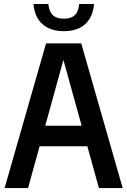

<svg xmlns="http://www.w3.org/2000/svg" viewBox="-20 -962 652 982"><path d="M3.5 0 215.5 -740H395.5L607.5 0H486L296.5 -683.5H312L123.5 0ZM123 -214 147 -319H463.5L488 -214ZM306.5 -802.5Q260.5 -802.5 227.2 -818.5Q194 -834.5 174.5 -865.2Q155 -896 151 -941.5H227Q232 -901 251 -883.8Q270 -866.5 306.5 -866.5Q343 -866.5 362 -883.8Q381 -901 385 -941.5H461Q457 -896 437.8 -865Q418.5 -834 385.2 -818.2Q352 -802.5 306.5 -802.5Z"/></svg>

Font: Encode Sans SC Condensed SemiBold
Style: Regular
Weight: 600
Width: 3
Designer: Multiple Designers
Foundry: Impallari Type
Version: Version 3.002